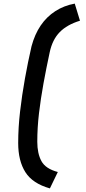

<svg xmlns="http://www.w3.org/2000/svg" viewBox="-20 -884 479 1066"><path d="M257 162Q161 135 121 72Q81 9 81 -90Q81 -175 91.5 -265.5Q102 -356 118.5 -448Q135 -540 155 -627Q173 -694 206 -742.5Q239 -791 287 -822Q335 -853 395 -864L424 -769Q352 -747 311.5 -705.5Q271 -664 256 -594Q237 -506 221.5 -421Q206 -336 196.5 -255.5Q187 -175 187 -97Q187 -32 210 10.5Q233 53 301 71Z"/></svg>

Font: Finlandica Medium
Style: Italic
Weight: 500
Italic angle: -8°
Designer: Niklas Ekholm, Juho Hiilivirta, Jaakko Suomalainen
Foundry: Helsinki Type Studio
Version: Version 1.063